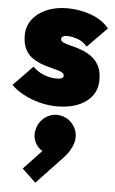

<svg xmlns="http://www.w3.org/2000/svg" viewBox="-63 -550 609 1020"><g transform="rotate(5 242.0 -40.0)"><path d="M243 15Q197 15 151 3Q105 -9 65.5 -30Q26 -51 -1 -78L102 -184Q126 -160 159.5 -146Q193 -132 230 -132Q266 -132 266 -149Q266 -163 249.5 -170Q233 -177 207.5 -183Q182 -189 153.5 -198.5Q125 -208 99 -224.5Q73 -241 57 -270.5Q41 -300 41 -346Q41 -393 67.5 -429.5Q94 -466 142.5 -487.5Q191 -509 255 -509Q320 -509 381 -487Q442 -465 478 -421L374 -315Q349 -343 319 -352.5Q289 -362 269 -362Q250 -362 242.5 -356.5Q235 -351 235 -343Q235 -332 251 -325Q267 -318 292.5 -312Q318 -306 346 -296Q374 -286 399.5 -268Q425 -250 441 -220.5Q457 -191 457 -144Q457 -71 399 -28Q341 15 243 15ZM92 360 188 258Q161 243 147 212Q133 181 143 144Q155 100 193 76Q231 52 277 64Q320 76 343 115.5Q366 155 353 201Q348 219 335 241.5Q322 264 290 297L165 429Z"/></g></svg>

Font: Outfit Black
Style: Regular
Weight: 900
Designer: Rodrigo Fuenzalida
Foundry: fragTYPE
Version: Version 1.100; ttfautohint (v1.8.4.7-5d5b)